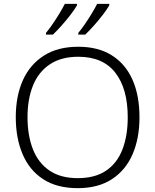

<svg xmlns="http://www.w3.org/2000/svg" viewBox="-20 -1034 808 998"><path d="M705 -424Q705 -315 669 -232Q633 -149 561.5 -102.5Q490 -56 384 -56Q276 -56 204.5 -102.5Q133 -149 97.5 -232.5Q62 -316 62 -425Q62 -534 98.5 -616Q135 -698 207.5 -744.5Q280 -791 387 -791Q490 -791 561 -746.5Q632 -702 668.5 -620Q705 -538 705 -424ZM123 -425Q123 -330 151 -258.5Q179 -187 237 -147.5Q295 -108 384 -108Q474 -108 531.5 -147Q589 -186 616.5 -257.5Q644 -329 644 -424Q644 -573 579.5 -656Q515 -739 387 -739Q298 -739 239 -699.5Q180 -660 151.5 -589.5Q123 -519 123 -425ZM548 -1006Q536 -985 514.5 -957Q493 -929 468.5 -901.5Q444 -874 423 -854H387V-863Q403 -882 421.5 -909Q440 -936 457 -964Q474 -992 485 -1014H548ZM380 -1006Q368 -985 346.5 -957Q325 -929 300.5 -901.5Q276 -874 255 -854H219V-863Q235 -882 253.5 -909Q272 -936 289 -964Q306 -992 317 -1014H380Z"/></svg>

Font: Noto Sans Malayalam UI Light
Style: Regular
Weight: 300
Designer: Jelle Bosma - Monotype Design Team
Foundry: Monotype Imaging Inc.
Version: Version 2.104; ttfautohint (v1.8.4.7-5d5b)